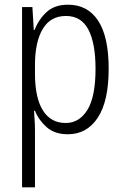

<svg xmlns="http://www.w3.org/2000/svg" viewBox="-20 -562 529 818"><path d="M270 -542Q353 -542 398 -474Q443 -406 443 -269Q443 -131 396.5 -60.5Q350 10 269 10Q213 10 179 -20Q145 -50 129 -90H125Q126 -72 127.5 -50.5Q129 -29 129 -8V236H74V-532H118L124 -434H127Q145 -480 179 -511Q213 -542 270 -542ZM261 -494Q195 -494 162 -438.5Q129 -383 129 -285V-249Q129 -146 162.5 -92Q196 -38 260 -38Q318 -38 352.5 -94Q387 -150 387 -269Q387 -378 356.5 -436Q326 -494 261 -494Z"/></svg>

Font: Noto Sans Sinhala Condensed Light
Style: Regular
Weight: 300
Width: 3
Designer: Jelle Bosma - Monotype Design Team
Foundry: Monotype Imaging Inc.
Version: Version 2.006; ttfautohint (v1.8.4.7-5d5b)